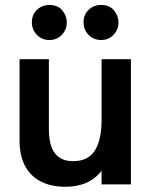

<svg xmlns="http://www.w3.org/2000/svg" viewBox="-20 -726 600 756"><path d="M237 9.5Q183.5 9.5 143 -10.2Q102.5 -30 79.8 -70.5Q57 -111 57 -173.5V-493H172.5V-216Q172.5 -90.5 268.5 -91.5Q327 -91.5 353.5 -133.2Q380 -175 380 -255V-493H495.5V0H380V-54Q332 9.5 237 9.5ZM174.5 -568.5Q145 -568.5 125.2 -588.8Q105.5 -609 105.5 -638Q105.5 -668.5 125.8 -687.5Q146 -706.5 174.5 -706.5Q207 -706.5 225 -685.5Q243 -664.5 243 -638Q243 -609 223.5 -588.8Q204 -568.5 174.5 -568.5ZM378 -568.5Q348.5 -568.5 328.8 -588.8Q309 -609 309 -638Q309 -668.5 329.2 -687.5Q349.5 -706.5 378 -706.5Q410.5 -706.5 428.5 -685.5Q446.5 -664.5 446.5 -638Q446.5 -609 427 -588.8Q407.5 -568.5 378 -568.5Z"/></svg>

Font: Acari Sans Neue
Style: Bold
Weight: 700
Designer: Alfredo Marco Pradil (font), Cristiano Sobral (main changes)
Foundry: Hanken Design Co. (font), Cristiano Sobral (main changes)
Version: Version 2.459;March 19, 2022;FontCreator 14.0.0.2808 64-bit;